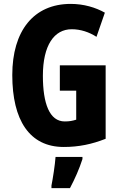

<svg xmlns="http://www.w3.org/2000/svg" viewBox="-20 -744 617 985"><path d="M287 -409V-279H371V-130C351 -124 337 -121 312 -121C234 -121 200 -213 200 -355C200 -512 258 -594 348 -594C394 -594 438 -579 475 -555L518 -679C470 -706 409 -724 343 -724C152 -724 43 -585 43 -359C43 -128 131 10 307 10C384 10 451 -4 522 -32V-409ZM403 72V61H265C262 103 251 173 244 208V221H339C364 174 387 122 403 72Z"/></svg>

Font: Noto Sans Gurmukhi UI ExtraCondensed ExtraBold
Style: Regular
Weight: 800
Width: 2
Designer: Jelle Bosma - Monotype Design Team
Foundry: Monotype Imaging Inc.
Version: Version 2.004